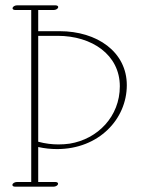

<svg xmlns="http://www.w3.org/2000/svg" viewBox="-20 -697 575 726"><path d="M124.5 -161.1V-561.5H198.2C327.1 -561.5 433.1 -490.2 433.1 -370.6C433.1 -256.8 349.6 -170.9 243.2 -153.8C229.5 -151.9 215.8 -150.9 201.2 -150.9C176.8 -150.9 151.4 -153.8 124.5 -161.1ZM459.5 -375C459.5 -500.5 347.7 -579.1 205.1 -579.1H124.5V-659.2H183.6C190.4 -659.2 197.8 -663.1 199.7 -668C201.7 -672.9 197.3 -676.8 190.4 -676.8H43.9C37.1 -676.8 29.8 -672.9 27.8 -668C25.9 -663.1 30.3 -659.2 37.1 -659.2H98.1V-8.8H43.5C36.6 -8.8 26.9 -4.4 26.9 2.4C26.9 6.3 30.8 8.8 36.6 8.8H183.1C189.9 8.8 197.3 4.9 199.2 0C201.2 -4.9 196.8 -8.8 189.9 -8.8H124.5V-141.1C148.9 -135.7 172.4 -133.3 195.8 -133.3C353 -133.3 459.5 -246.1 459.5 -375Z"/></svg>

Font: WireWyrm
Style: Light
Weight: 200
Version: Version 001.000